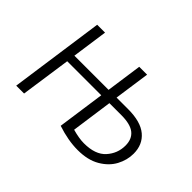

<svg xmlns="http://www.w3.org/2000/svg" viewBox="-100 -757 1001 1001"><g transform="rotate(45 401.0 -256.0)"><path d="M752 -182Q752 -135 728.5 -91Q705 -47 655.5 -18Q606 11 532 11Q461 11 380 -16L417 -278H166L126 0H68L142 -523H200L172 -325H424L452 -523H510L482 -326H567Q660 -326 706 -287.5Q752 -249 752 -182ZM692 -182Q692 -230 661.5 -254.5Q631 -279 564 -279H476L444 -51Q494 -37 530 -37Q614 -37 653 -80.5Q692 -124 692 -182Z"/></g></svg>

Font: Fira Sans Light
Style: Italic
Weight: 300
Italic angle: -8°
Designer: bBox Type GmbH & Carrois Corporate GbR & Edenspiekermann AG
Foundry: bBox Type GmbH & Carrois Corporate GbR & Edenspiekermann AG
Version: Version 4.301